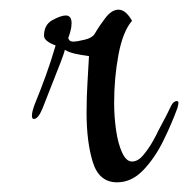

<svg xmlns="http://www.w3.org/2000/svg" viewBox="-20 -430 389 397"><path d="M222 -53Q185 -53 172 -94.5Q159 -136 159 -197Q159 -230 161 -261.5Q163 -293 164 -314Q148 -316 135 -319Q122 -322 114 -327Q113 -321 105.5 -301.5Q98 -282 88 -257Q78 -232 68 -206Q59 -184 50 -184Q46 -184 46 -191Q46 -199 52 -215Q64 -244 75 -274.5Q86 -305 95 -336Q71 -345 71 -356Q71 -379 88.5 -388.5Q106 -398 116 -398Q128 -398 128 -382Q128 -374 125.5 -365Q123 -356 121 -351Q121 -351 123 -347.5Q125 -344 132 -344Q139 -344 155.5 -348Q172 -352 177 -362Q185 -376 198 -393Q211 -410 225 -410Q240 -410 253 -387Q234 -365 225 -317Q216 -269 216 -217Q216 -189 220 -161Q224 -133 232.5 -114.5Q241 -96 253 -96Q265 -96 276 -109Q287 -122 295.5 -137Q304 -152 307 -159Q328 -198 333 -209.5Q338 -221 346 -221Q349 -221 349 -217Q349 -215 347 -207Q335 -174 317.5 -138.5Q300 -103 276 -78Q252 -53 222 -53Z"/></svg>

Font: Comforter
Style: Regular
Weight: 400
Designer: Robert E. Leuschke
Foundry: Robert E. Leuschke
Version: Version 1.013; ttfautohint (v1.8.3)